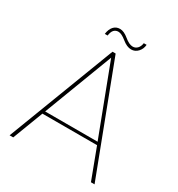

<svg xmlns="http://www.w3.org/2000/svg" viewBox="-190 -936 982 1059"><g transform="rotate(30 300.5 -406.5)"><path d="M548 0 475 -194H127L53 0H30L291 -683H311L571 0ZM205 -747Q209 -778 224.5 -795.5Q240 -813 265 -813Q290 -813 320 -788Q350 -763 373 -763Q390 -763 402 -775.5Q414 -788 417 -810H435Q433 -783 415.5 -764Q398 -745 373 -745Q346 -745 315.5 -770Q285 -795 265 -795Q229 -795 223 -747ZM468 -212 301 -651 134 -212Z"/></g></svg>

Font: Poppins Thin
Style: Regular
Weight: 250
Designer: Ninad Kale (Devanagari), Jonny Pinhorn (Latin)
Foundry: Indian Type Foundry
Version: Version 3.200;PS 1.000;hotconv 16.6.54;makeotf.lib2.5.65590